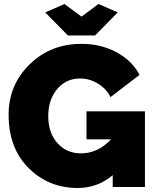

<svg xmlns="http://www.w3.org/2000/svg" viewBox="-20 -934 779 959"><path d="M455 -757H319L206 -872L302 -914L387 -851L472 -914L568 -872ZM412 -378H704V0H543V-59Q467 5 368 5Q223 5 123 -94.5Q23 -194 23 -361Q23 -510 128 -612.5Q233 -715 387 -715Q483 -715 561 -673.5Q639 -632 677 -560L532 -449Q511 -491 469 -516.5Q427 -542 380 -542Q310 -542 265.5 -489Q221 -436 221 -354Q221 -271 266.5 -219.5Q312 -168 385 -168Q468 -168 535 -238H412Z"/></svg>

Font: Raleway-v4020 Black
Style: Regular
Weight: 900
Designer: Matt McInerney, Pablo Impallari, Rodrigo Fuenzalida
Foundry: Matt McInerney, Pablo Impallari, Rodrigo Fuenzalida
Version: Version 4.020;PS 004.020;hotconv 1.0.88;makeotf.lib2.5.64775